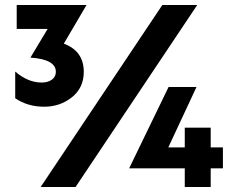

<svg xmlns="http://www.w3.org/2000/svg" viewBox="-20 -750 954 770"><path d="M143 0 631 -730H771L283 0ZM47 -634V-730H327L236 -575Q316 -545 316 -462Q316 -398 268.5 -360Q221 -322 157 -322Q91 -322 41 -356V-463Q92 -419 147 -419Q172 -419 188 -430.5Q204 -442 204 -462Q204 -512 102 -519L171 -634ZM768 -401 655 -159H721V-238H825V-159H874V-75H825V0H721V-75H498L656 -401Z"/></svg>

Font: Freely
Style: Bold
Weight: 700
Designer: Kris Sowersby
Foundry: Klim Type Foundry
Version: Version 1.006;hotconv 1.0.113;makeotfexe 2.5.65598;200799169